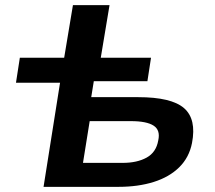

<svg xmlns="http://www.w3.org/2000/svg" viewBox="-20 -725 834 745"><path d="M149 0 213 -404H42L57 -501H229L263 -705H405L371 -501H566L552 -410H344L334 -348H516Q645 -348 694 -305.5Q743 -263 725 -170Q714 -114 675.5 -76Q637 -38 576.5 -19Q516 0 440 0ZM302 -93H456Q512 -93 549 -113.5Q586 -134 594 -180Q603 -220 576 -237.5Q549 -255 488 -255H328Z"/></svg>

Font: Nunito Sans 7pt SemiExpanded
Style: Bold Italic
Weight: 700
Width: 6
Italic angle: -9°
Designer: Vernon Adams
Foundry: Vernon Adams
Version: Version 3.101;gftools[0.9.27]